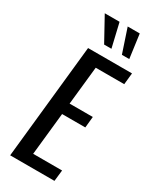

<svg xmlns="http://www.w3.org/2000/svg" viewBox="-260 -1113 956 1179"><g transform="rotate(30 218.5 -523.0)"><path d="M199.7 -877.4 106.9 -1045.9H211.9L251.5 -877.4ZM325.7 -877.4 269.5 -1045.9H355L377.9 -877.4ZM40 0 125 -809.6H436.5L428.2 -728.5H226.1L197.3 -457.5H361.8L354 -378.9H189.5L157.7 -78.6H362.8L354 0Z"/></g></svg>

Font: Oswald
Style: Regular
Weight: 400
Designer: Vernon Adams
Foundry: Vernon Adams
Version: 3.0; ttfautohint (v0.94.23-7a4d-dirty) -l 8 -r 50 -G 200 -x 